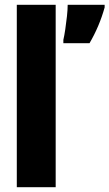

<svg xmlns="http://www.w3.org/2000/svg" viewBox="-20 -780 456 800"><path d="M212 0H50V-760H212ZM416 -749Q394 -670 353 -600H244V-614Q248 -631 252 -658Q256 -685 259 -712.5Q262 -740 262 -760H416Z"/></svg>

Font: Noto Sans Gujarati UI ExtraCondensed Black
Style: Regular
Weight: 900
Width: 2
Designer: Jelle Bosma - Monotype Design Team, Universal Thirst
Foundry: Monotype Imaging Inc.
Version: Version 2.106; ttfautohint (v1.8.4.7-5d5b)